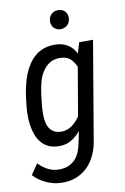

<svg xmlns="http://www.w3.org/2000/svg" viewBox="-100 -778 683 1045"><g transform="rotate(-10 241.5 -255.5)"><path d="M243.7 -666C243.7 -658.7 245.1 -651.9 247.6 -645.5C250 -639.2 253.4 -633.8 258.3 -629.4C262.7 -625 268.6 -621.6 274.9 -619.1C281.2 -616.7 288.1 -615.2 295.4 -615.7C310.5 -616.2 323.2 -621.6 333 -631.3C342.3 -641.1 347.2 -653.8 347.7 -668.9C347.7 -676.3 346.7 -683.6 344.2 -689.9C341.8 -696.3 337.9 -701.7 333.5 -706.5C328.6 -710.9 323.2 -714.8 316.9 -717.3C310.5 -719.7 303.2 -720.7 295.4 -720.2C279.8 -719.7 267.1 -714.4 257.8 -704.1C248.5 -693.8 243.7 -681.2 243.7 -666ZM43.9 -287.6 38.1 -238.8C36.1 -221.7 35.2 -203.6 35.2 -185.1C34.7 -166 36.1 -147.5 39.1 -129.4C41.5 -111.3 45.9 -93.8 52.2 -77.1C58.1 -60.5 66.4 -45.9 77.1 -33.2C87.4 -20 100.6 -9.8 116.2 -2.4C131.8 5.4 150.9 9.3 172.9 9.8C198.7 10.3 221.2 5.4 241.2 -6.3C261.2 -17.6 278.8 -32.7 294.9 -52.2L282.2 9.3C278.8 27.8 273.9 44.9 267.6 60.5C260.7 76.2 252 89.8 241.2 101.1C230 112.3 216.8 120.6 201.7 127C186.5 132.8 168.9 135.3 148.9 134.8C127.4 134.3 107.9 128.9 89.8 119.1C71.8 109.4 55.2 96.7 41 81.1L1 139.2C10.3 149.4 20.5 159.2 32.2 167.5C43.9 175.8 56.6 182.6 69.8 189C83 194.8 96.2 199.7 110.4 203.1C124.5 206.5 138.2 208 152.3 208.5C184.1 209.5 211.9 205.1 236.8 194.8C261.7 184.6 282.7 170.4 300.8 152.3C318.8 133.8 333 111.8 344.2 86.4C355.5 61 362.8 33.7 366.7 4.4L457 -528.3H380.4L362.8 -468.8C351.6 -491.2 336.4 -508.3 317.4 -520C298.3 -531.2 276.4 -537.6 251 -538.1C227.5 -538.6 206.5 -535.6 188 -529.3C168.9 -522.9 152.3 -513.7 138.2 -501.5C123.5 -489.3 110.8 -475.1 100.6 -459C89.8 -442.4 80.6 -424.8 73.2 -406.2C65.9 -387.2 59.6 -367.7 55.2 -347.7C50.3 -327.1 46.4 -307.1 43.9 -287.6ZM122.6 -238.3 128.4 -288.1C130.9 -308.6 135.3 -329.6 140.6 -350.6C146 -371.6 154.3 -390.1 165 -407.2C175.8 -424.3 189.5 -438 206.1 -448.2C222.7 -458.5 243.7 -462.9 268.6 -461.9C289.6 -460.9 306.2 -454.6 319.3 -442.9C332 -430.7 342.3 -415.5 349.6 -397L304.2 -131.8C297.9 -122.6 291 -113.8 283.7 -106C276.4 -97.7 268.6 -90.8 260.3 -85C251.5 -78.6 242.2 -74.2 232.4 -70.8C222.2 -67.4 211.4 -65.4 199.2 -65.9C184.1 -66.4 171.4 -69.3 161.6 -74.7C151.4 -80.1 143.6 -87.4 137.2 -96.7C130.9 -106 126.5 -116.2 124 -127.9C121.1 -139.6 119.6 -151.9 119.1 -164.6C118.7 -177.2 118.7 -189.9 119.6 -202.6C120.1 -215.3 121.1 -227.1 122.6 -238.3Z"/></g></svg>

Font: Roboto Condensed
Style: Italic
Weight: 400
Designer: Google
Version: Version 1.000;PS 001.000;hotconv 1.0.88;makeotf.lib2.5.64775